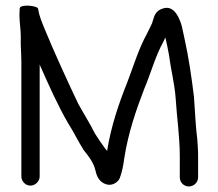

<svg xmlns="http://www.w3.org/2000/svg" viewBox="-20 -657 784 692"><path d="M123 -21V-424C158.7 -343.8 187.7 -278.1 226 -212C245.2 -182.3 263 -145.2 281 -117C298.1 -95 316.3 -73.9 324 -43C328.9 -18.3 340.5 0.2 362 7C384.1 14.9 406.6 -0.9 412 -16C419.5 -36 423.9 -57.3 428 -87C442 -178.3 471 -261.7 500 -337C523.9 -393.4 539.6 -453.9 568 -505L576 -522C580.1 -503.6 587.4 -471.1 589 -459C595.1 -410.2 609.3 -355.5 613 -304C617.4 -233.4 628 -165.1 628 -93V-18C628 0.3 642.4 15 660.5 15C678.6 15 694 0.3 694 -18V-92C694 -104 693.7 -115.3 693 -126L691 -156C685.7 -195.9 683.9 -238.6 681 -279L679 -309C669.6 -384.3 660.5 -447.3 645 -518C635.8 -558.6 636.4 -568.2 621 -599C606.3 -625 588 -634 566 -626C551.3 -621.3 541.3 -612 536 -598L530 -580C529.3 -576 528 -572.3 526 -569L509 -534C479.6 -481.1 462.3 -421.7 439 -361C408.9 -285.7 380.3 -203.3 366 -113L358 -123C345.1 -141.1 334.7 -155.3 322 -176C303.5 -213.1 282.2 -246.4 262 -283C226.2 -358.1 174.2 -471.2 142 -550C130.9 -577.2 121.6 -598.3 117 -626C117 -636 51 -644.1 51 -626C51 -621.3 50.7 -614.7 50 -606C50 -575.2 55 -553.5 55 -522C53.7 -493.9 57 -462.8 57 -434V-21C57 -3.6 71.9 12 89.5 12C107.1 12 123 -3.6 123 -21Z"/></svg>

Font: HoneyBee
Style: Reg
Weight: 400
Foundry: Cannot Into Space Fonts
Version: Version 0.89